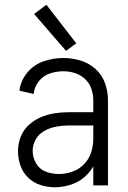

<svg xmlns="http://www.w3.org/2000/svg" viewBox="-20 -783 540 811"><path d="M212 8Q181 8 151 -1.5Q121 -11 98.5 -33Q76 -55 66 -84.5Q56 -114 56 -144.5Q56 -175 67 -204Q78 -233 100.5 -254Q123 -275 150.5 -287Q178 -299 208 -304Q238 -309 269 -309H374V-361Q374 -385 365.5 -409Q357 -433 338.5 -450Q320 -467 296 -474.5Q272 -482 247 -482Q218 -482 190 -472.5Q162 -463 143.5 -439Q125 -415 122 -386L62 -400Q67 -442 95 -476Q123 -510 164 -524Q205 -538 247 -538Q284 -538 319.5 -527.5Q355 -517 383 -492Q411 -467 423.5 -432Q436 -397 436 -361V0H374V-80Q365 -65 353 -51Q327 -21 289 -6.5Q251 8 212 8ZM228 -48Q258 -48 286 -58Q314 -68 335 -89.5Q356 -111 365 -139.5Q374 -168 374 -198V-253H269Q243 -253 217 -248Q191 -243 168 -230.5Q145 -218 131.5 -195Q118 -172 118 -146Q118 -118 132.5 -93Q147 -68 173.5 -58Q200 -48 228 -48ZM259 -568 124 -724 176 -763 302 -600Z"/></svg>

Font: Iosevka SS01 Light
Style: Regular
Weight: 300
Monospace: yes
Designer: Belleve Invis
Foundry: Belleve Invis
Version: 2.3.3; ttfautohint (v1.8.3)